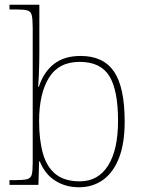

<svg xmlns="http://www.w3.org/2000/svg" viewBox="-20 -780 610 810"><path d="M313 10Q256 10 212.5 -18Q169 -46 148 -99H145L142 0H20V-20H41Q78 -20 94 -24Q110 -28 114 -43.5Q118 -59 118 -94V-662Q118 -699 114 -715.5Q110 -732 95.5 -736Q81 -740 51 -740H20V-760H146V-560Q146 -541 145.5 -515.5Q145 -490 144 -463.5Q143 -437 141 -414H144Q164 -476 207.5 -510Q251 -544 320 -544Q416 -544 461 -478Q506 -412 506 -267Q506 -175 482 -113.5Q458 -52 414.5 -21Q371 10 313 10ZM317 -15Q394 -15 436 -81.5Q478 -148 478 -270Q478 -400 441 -459.5Q404 -519 316 -519Q228 -519 186.5 -452Q145 -385 145 -269Q145 -190 161 -133Q177 -76 214.5 -45.5Q252 -15 317 -15Z"/></svg>

Font: Noto Serif Lao Thin
Style: Regular
Weight: 250
Designer: Monotype Design Team
Foundry: Monotype Imaging Inc.
Version: Version 2.003